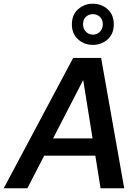

<svg xmlns="http://www.w3.org/2000/svg" viewBox="-45 -1011 750 1031"><path d="M-25 0 348 -700H498L622 0H495L402 -580H401L102 0ZM110 -175 158 -268H521L536 -175ZM453 -770Q408 -770 374.5 -799.5Q341 -829 341 -880Q341 -932 374.5 -961.5Q408 -991 453 -991Q500 -991 533 -961.5Q566 -932 566 -880Q566 -829 533 -799.5Q500 -770 453 -770ZM454 -825Q476 -825 491.5 -840.5Q507 -856 507 -881Q507 -906 491.5 -920.5Q476 -935 454 -935Q432 -935 416.5 -921Q401 -907 401 -881Q401 -856 416.5 -840.5Q432 -825 454 -825Z"/></svg>

Font: DM Sans 28pt SemiBold
Style: Italic
Weight: 600
Italic angle: -10°
Version: Version 4.004;gftools[0.9.30]